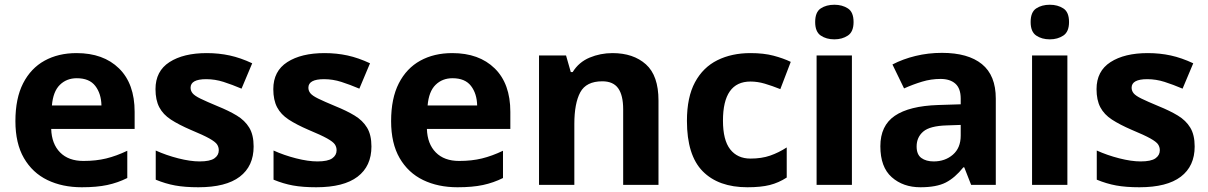

<svg xmlns="http://www.w3.org/2000/svg" viewBox="-20 -780 5098 810"><path d="M303 -556Q416 -556 482 -491.5Q548 -427 548 -308V-236H196Q198 -173 233.5 -137Q269 -101 332 -101Q385 -101 428 -111.5Q471 -122 517 -144V-29Q477 -9 432.5 0.5Q388 10 325 10Q243 10 180 -20.5Q117 -51 81 -113Q45 -175 45 -269Q45 -365 77.5 -428.5Q110 -492 168 -524Q226 -556 303 -556ZM304 -450Q261 -450 232.5 -422Q204 -394 199 -335H408Q407 -385 382 -417.5Q357 -450 304 -450Z M1050 -162Q1050 -79 991.5 -34.5Q933 10 817 10Q760 10 719 2.5Q678 -5 637 -22V-145Q681 -125 732 -112Q783 -99 822 -99Q866 -99 884.5 -112Q903 -125 903 -146Q903 -160 895.5 -171Q888 -182 863 -196Q838 -210 785 -232Q734 -254 701 -275.5Q668 -297 652 -327.5Q636 -358 636 -404Q636 -480 695 -518Q754 -556 852 -556Q903 -556 949 -546Q995 -536 1044 -513L999 -406Q959 -423 923 -434.5Q887 -446 850 -446Q784 -446 784 -410Q784 -397 792.5 -386.5Q801 -376 825.5 -364Q850 -352 898 -332Q945 -313 979 -292.5Q1013 -272 1031.5 -241.5Q1050 -211 1050 -162Z M1547 -162Q1547 -79 1488.5 -34.5Q1430 10 1314 10Q1257 10 1216 2.5Q1175 -5 1134 -22V-145Q1178 -125 1229 -112Q1280 -99 1319 -99Q1363 -99 1381.5 -112Q1400 -125 1400 -146Q1400 -160 1392.5 -171Q1385 -182 1360 -196Q1335 -210 1282 -232Q1231 -254 1198 -275.5Q1165 -297 1149 -327.5Q1133 -358 1133 -404Q1133 -480 1192 -518Q1251 -556 1349 -556Q1400 -556 1446 -546Q1492 -536 1541 -513L1496 -406Q1456 -423 1420 -434.5Q1384 -446 1347 -446Q1281 -446 1281 -410Q1281 -397 1289.5 -386.5Q1298 -376 1322.5 -364Q1347 -352 1395 -332Q1442 -313 1476 -292.5Q1510 -272 1528.5 -241.5Q1547 -211 1547 -162Z M1888 -556Q2001 -556 2067 -491.5Q2133 -427 2133 -308V-236H1781Q1783 -173 1818.5 -137Q1854 -101 1917 -101Q1970 -101 2013 -111.5Q2056 -122 2102 -144V-29Q2062 -9 2017.5 0.5Q1973 10 1910 10Q1828 10 1765 -20.5Q1702 -51 1666 -113Q1630 -175 1630 -269Q1630 -365 1662.5 -428.5Q1695 -492 1753 -524Q1811 -556 1888 -556ZM1889 -450Q1846 -450 1817.5 -422Q1789 -394 1784 -335H1993Q1992 -385 1967 -417.5Q1942 -450 1889 -450Z M2564 -556Q2652 -556 2705 -508.5Q2758 -461 2758 -356V0H2609V-319Q2609 -378 2588 -407.5Q2567 -437 2521 -437Q2453 -437 2428 -390.5Q2403 -344 2403 -257V0H2254V-546H2368L2388 -476H2396Q2422 -518 2467.5 -537Q2513 -556 2564 -556Z M3133 10Q3011 10 2944.5 -57.5Q2878 -125 2878 -270Q2878 -370 2912 -433Q2946 -496 3006.5 -526Q3067 -556 3146 -556Q3202 -556 3243.5 -545Q3285 -534 3316 -519L3272 -404Q3237 -418 3206.5 -427Q3176 -436 3146 -436Q3030 -436 3030 -271Q3030 -189 3060.5 -150Q3091 -111 3146 -111Q3193 -111 3229 -123.5Q3265 -136 3299 -158V-31Q3265 -9 3227.5 0.5Q3190 10 3133 10Z M3500 -760Q3533 -760 3557 -744.5Q3581 -729 3581 -687Q3581 -646 3557 -630Q3533 -614 3500 -614Q3466 -614 3442.5 -630Q3419 -646 3419 -687Q3419 -729 3442.5 -744.5Q3466 -760 3500 -760ZM3574 -546V0H3425V-546Z M3954 -557Q4064 -557 4122.5 -509.5Q4181 -462 4181 -364V0H4077L4048 -74H4044Q4009 -30 3970 -10Q3931 10 3863 10Q3790 10 3742 -32.5Q3694 -75 3694 -163Q3694 -250 3755 -291.5Q3816 -333 3938 -337L4033 -340V-364Q4033 -407 4010.5 -427Q3988 -447 3948 -447Q3908 -447 3870 -435.5Q3832 -424 3794 -407L3745 -508Q3789 -531 3842.5 -544Q3896 -557 3954 -557ZM3975 -251Q3903 -249 3875 -225Q3847 -201 3847 -162Q3847 -128 3867 -113.5Q3887 -99 3919 -99Q3967 -99 4000 -127.5Q4033 -156 4033 -208V-253Z M4409 -760Q4442 -760 4466 -744.5Q4490 -729 4490 -687Q4490 -646 4466 -630Q4442 -614 4409 -614Q4375 -614 4351.5 -630Q4328 -646 4328 -687Q4328 -729 4351.5 -744.5Q4375 -760 4409 -760ZM4483 -546V0H4334V-546Z M5020 -162Q5020 -79 4961.5 -34.5Q4903 10 4787 10Q4730 10 4689 2.5Q4648 -5 4607 -22V-145Q4651 -125 4702 -112Q4753 -99 4792 -99Q4836 -99 4854.5 -112Q4873 -125 4873 -146Q4873 -160 4865.5 -171Q4858 -182 4833 -196Q4808 -210 4755 -232Q4704 -254 4671 -275.5Q4638 -297 4622 -327.5Q4606 -358 4606 -404Q4606 -480 4665 -518Q4724 -556 4822 -556Q4873 -556 4919 -546Q4965 -536 5014 -513L4969 -406Q4929 -423 4893 -434.5Q4857 -446 4820 -446Q4754 -446 4754 -410Q4754 -397 4762.5 -386.5Q4771 -376 4795.5 -364Q4820 -352 4868 -332Q4915 -313 4949 -292.5Q4983 -272 5001.5 -241.5Q5020 -211 5020 -162Z"/></svg>

Font: Noto Sans Ol Chiki
Style: Bold
Weight: 700
Designer: Monotype Design Team, Lewis McGuffie
Foundry: Monotype Imaging Inc.
Version: Version 2.003; ttfautohint (v1.8.4.7-5d5b)